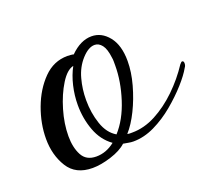

<svg xmlns="http://www.w3.org/2000/svg" viewBox="-70 -419 592 524"><g transform="rotate(-20 226.0 -156.5)"><path d="M119 13Q70 13 48 -22.5Q26 -58 26 -105Q26 -149 42.5 -193.5Q59 -238 88.5 -268Q118 -298 158 -298Q160 -298 167 -297.5Q174 -297 176 -296Q206 -326 238 -326Q267 -326 287.5 -300.5Q308 -275 308 -229Q308 -197 298 -161Q288 -125 272.5 -93.5Q257 -62 239 -42Q243 -41 246 -41Q249 -41 253 -41Q288 -41 322 -59Q356 -77 386.5 -106.5Q417 -136 440 -171Q445 -177 447 -177Q452 -177 452 -170Q452 -163 448 -158Q438 -140 417 -116.5Q396 -93 368.5 -70Q341 -47 310 -32Q279 -17 248 -17Q241 -17 233.5 -18.5Q226 -20 219 -21Q203 -6 173 3.5Q143 13 119 13ZM211 -51Q240 -83 256 -133Q272 -183 272 -229Q272 -235 272 -241Q272 -247 271 -252Q268 -278 259 -289.5Q250 -301 238 -301Q220 -301 200.5 -279.5Q181 -258 173 -228Q165 -199 165 -167Q165 -130 176 -97.5Q187 -65 211 -51ZM139 -13Q168 -13 193 -33Q165 -53 152 -88Q139 -123 139 -162Q139 -190 145.5 -217.5Q152 -245 164 -267Q145 -263 127 -234Q109 -205 97.5 -166Q86 -127 86 -91Q86 -58 98 -35.5Q110 -13 139 -13Z"/></g></svg>

Font: Gwendolyn
Style: Bold
Weight: 700
Designer: Robert E. Leuschke
Foundry: Robert E. Leuschke
Version: Version 1.010; ttfautohint (v1.8.3)